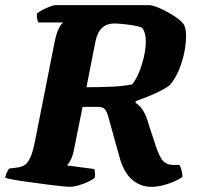

<svg xmlns="http://www.w3.org/2000/svg" viewBox="-31 -724 772 744"><path d="M238 0Q231 0 206 -2.5Q181 -5 148 -9.5Q115 -14 81.5 -18.5Q48 -23 22.5 -27.5Q-3 -32 -11 -35Q-9 -46 -4 -56.5Q1 -67 5 -71L37 -75Q51 -77 63 -83.5Q75 -90 85.5 -111.5Q96 -133 105 -179L180 -558Q186 -590 195.5 -610.5Q205 -631 214 -637H118Q115 -642 113 -651Q111 -660 112 -671Q119 -678 133.5 -685.5Q148 -693 162.5 -698.5Q177 -704 182 -704H552Q575 -699 601.5 -686Q628 -673 650.5 -657.5Q673 -642 682 -628Q686 -620 688 -608.5Q690 -597 690 -585Q690 -560 685.5 -533Q681 -506 672.5 -480Q664 -454 652 -431.5Q640 -409 626 -393Q611 -382 588 -370.5Q565 -359 540 -349Q515 -339 495 -332L494 -326Q514 -313 526 -291.5Q538 -270 548 -233L566 -179Q578 -137 593 -111Q608 -85 640 -85H664Q669 -78 672.5 -65Q676 -52 676 -38Q652 -22 618 -11Q584 0 556 0Q512 0 479.5 -29Q447 -58 431 -119L388 -274Q384 -289 376.5 -299.5Q369 -310 348 -310H289L257 -151Q252 -123 244 -106.5Q236 -90 228 -83L334 -69Q336 -64 337 -56Q338 -48 336 -35Q320 -22 289.5 -11Q259 0 238 0ZM304 -386Q352 -386 399.5 -388Q447 -390 481 -397Q497 -417 508.5 -445.5Q520 -474 527 -505.5Q534 -537 534 -563Q534 -580 530.5 -593.5Q527 -607 520 -616Q508 -622 486 -625.5Q464 -629 443.5 -631Q423 -633 414 -633Q391 -633 376 -624.5Q361 -616 352 -600Q343 -584 338 -559Z"/></svg>

Font: Texturina 12pt Black
Style: Italic
Weight: 900
Italic angle: -11°
Designer: Guillermo Torres Carreño
Foundry: Omnibus-Type
Version: Version 1.002